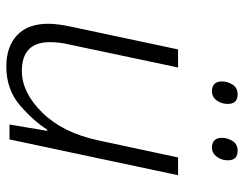

<svg xmlns="http://www.w3.org/2000/svg" viewBox="-102 -658 770 606"><g transform="rotate(90 283.0 -355.0)"><path d="M190 10Q263 10 313 -33.5Q363 -77 389 -119H393L373 0H420L533 -532H477L423 -280Q399 -168 335.5 -103.5Q272 -39 204 -39Q113 -39 113 -128Q113 -158 121 -191L193 -532H136L65 -198Q55 -153 55 -122Q55 -58 91 -24Q127 10 190 10ZM446 -639Q463 -639 474.5 -654Q486 -669 486 -689Q486 -720 456 -720Q435 -720 425 -704Q415 -688 415 -671Q415 -639 446 -639ZM268 -639Q286 -639 297 -654Q308 -669 308 -689Q308 -720 278 -720Q257 -720 247 -704Q237 -688 237 -671Q237 -639 268 -639Z"/></g></svg>

Font: Noto Sans UI Light
Style: Italic
Weight: 300
Italic angle: -12°
Designer: Monotype Design Team
Foundry: Monotype Imaging Inc.
Version: Version 1.901